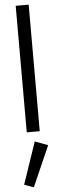

<svg xmlns="http://www.w3.org/2000/svg" viewBox="-70 -810 370 1179"><g transform="rotate(-5 115.0 -220.0)"><path d="M75 -780V0H155V-780ZM119 60 31 319 89 340 199 90Z"/></g></svg>

Font: Glinicke Jost Regular
Style: Regular
Weight: 400
Version: Version 3.710